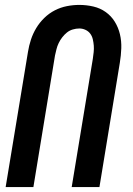

<svg xmlns="http://www.w3.org/2000/svg" viewBox="-20 -762 540 782"><path d="M3 0 94 -551Q98 -576 106 -600.5Q114 -625 127.5 -647.5Q141 -670 160.5 -689Q180 -708 203.5 -720Q227 -732 252.5 -737Q278 -742 303 -742Q332 -742 360 -735.5Q388 -729 410.5 -713Q433 -697 447.5 -673.5Q462 -650 468.5 -622.5Q475 -595 474 -565.5Q473 -536 468 -506L385 0H272L358 -522Q360 -536 361.5 -549.5Q363 -563 362 -576Q361 -589 358 -602Q355 -615 347.5 -625Q340 -635 328 -640.5Q316 -646 303 -646Q290 -646 276.5 -642Q263 -638 252.5 -629.5Q242 -621 233.5 -610Q225 -599 219 -586.5Q213 -574 210 -561.5Q207 -549 204 -536L116 0Z"/></svg>

Font: Iosevka Term Curly Oblique
Style: Bold
Weight: 700
Italic angle: -9°
Designer: Belleve Invis
Foundry: Belleve Invis
Version: Version 32.3.0